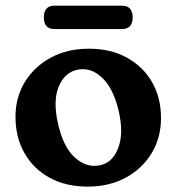

<svg xmlns="http://www.w3.org/2000/svg" viewBox="-20 -662 638 694"><path d="M301.5 -486Q379.5 -486 438 -454Q496.5 -422 529.2 -365.8Q562 -309.5 562 -235.5Q562 -164.5 528.2 -108.5Q494.5 -52.5 434.8 -20Q375 12.5 296.5 12.5Q218.5 12.5 160 -19.2Q101.5 -51 68.8 -108Q36 -165 36 -240Q36 -309.5 69.5 -365Q103 -420.5 162.8 -453.2Q222.5 -486 301.5 -486ZM341 -64.5Q387 -74 407.2 -126.8Q427.5 -179.5 409.5 -258.5Q390.5 -342 349.2 -381Q308 -420 260 -410Q213.5 -400.5 192.2 -349Q171 -297.5 189.5 -216Q208 -131.5 250.2 -93Q292.5 -54.5 341 -64.5ZM138.5 -599Q138.5 -641.5 177 -641.5H420.5Q459.5 -641.5 459.5 -599Q459.5 -557 420.5 -557H177Q138.5 -557 138.5 -599Z"/></svg>

Font: Fraunces 9pt S100 SemiBold
Style: Regular
Weight: 600
Version: Version 1.000; ttfautohint (v1.8.3)